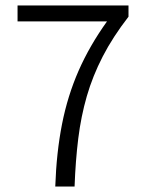

<svg xmlns="http://www.w3.org/2000/svg" viewBox="-20 -679 530 699"><path d="M181.2 0Q185.5 -124 205.8 -227.1Q226.1 -330.1 266.1 -421.4Q306.2 -512.7 369.6 -601.1H43.9V-659.2H447.8V-618.2Q390.6 -544.4 354 -473.4Q317.4 -402.3 296.1 -328.9Q274.9 -255.4 264.9 -174.6Q254.9 -93.8 251.5 0Z"/></svg>

Font: Varta Light Light
Style: Regular
Weight: 300
Version: Version 1.004